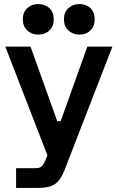

<svg xmlns="http://www.w3.org/2000/svg" viewBox="-20 -723 579 943"><path d="M59 200V103H153Q174 103 183 95.5Q192 88 199 73L213 40L6 -494H130L261 -128H278L409 -494H532L296 115Q279 159 252 179.5Q225 200 166 200ZM294 -628Q294 -663 316 -683Q338 -703 370 -703Q403 -703 424 -683Q445 -663 445 -628Q445 -594 424 -573.5Q403 -553 370 -553Q338 -553 316 -573.5Q294 -594 294 -628ZM92 -628Q92 -663 114 -683Q136 -703 168 -703Q201 -703 222.5 -683Q244 -663 244 -628Q244 -594 222.5 -573.5Q201 -553 168 -553Q136 -553 114 -573.5Q92 -594 92 -628Z"/></svg>

Font: Space Grotesk Frontify SemiBold
Style: Regular
Weight: 600
Designer: Florian Karsten
Version: Version 2.000